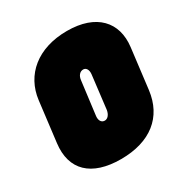

<svg xmlns="http://www.w3.org/2000/svg" viewBox="-131 -633 715 745"><g transform="rotate(-30 226.5 -260.0)"><path d="M202 8C334 8 415 -57 429 -170L451 -350C464 -456 399 -528 268 -528C136 -528 52 -456 39 -350L17 -170C3 -57 70 8 202 8ZM222 -153C207 -153 199 -166 201 -185L220 -335C222 -354 233 -367 248 -367C261 -367 269 -354 267 -335L249 -185C246 -166 235 -153 222 -153Z"/></g></svg>

Font: Barlow Condensed Black
Style: Italic
Weight: 900
Width: 3
Italic angle: -7°
Designer: Jeremy Tribby
Foundry: Tribby Type
Version: Version 1.422;hotconv 1.0.109;makeotfexe 2.5.65596